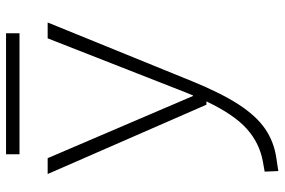

<svg xmlns="http://www.w3.org/2000/svg" viewBox="-171 -522 928 626"><g transform="rotate(-90 293.0 -209.0)"><path d="M48.3 234.4 46.4 189.9 79.1 184.1Q139.2 173.3 185.8 131.8Q232.4 90.3 275.4 0H264.6L38.6 -517.6H90.3L293 -43.9H294.9Q300.3 -56.6 305.7 -70.3L481 -517.6H532.7L340.8 -45.9Q302.7 47.4 265.4 105Q228 162.6 186 191.4Q144 220.2 90.8 228ZM103 -609.4V-653.3H497.6V-609.4Z"/></g></svg>

Font: Cascadia Code NF ExtraLight
Style: Regular
Weight: 200
Monospace: yes
Designer: Aaron Bell
Foundry: Saja Typeworks
Version: Version 2404.023; ttfautohint (v1.8.4)